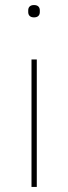

<svg xmlns="http://www.w3.org/2000/svg" viewBox="-20 -742 271 762"><path d="M115 -673C98 -673 92 -683 92 -694V-701C92 -712 98 -722 115 -722C132 -722 138 -712 138 -701V-694C138 -683 132 -673 115 -673ZM105 -506H126V0H105Z"/></svg>

Font: Plexus Sans Thin
Style: Regular
Weight: 250
Version: Version 2.001;PS 002.001;hotconv 1.0.70;makeotf.lib2.5.58329